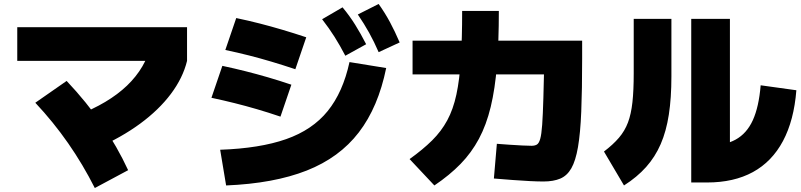

<svg xmlns="http://www.w3.org/2000/svg" viewBox="-20 -875 4040 968"><path d="M368 -293Q527 -354 620.5 -443.5Q714 -533 743 -653L923 -568Q902 -482 841.5 -401.5Q781 -321 686.5 -251.5Q592 -182 468 -128ZM458 73Q398 -46 323.5 -153Q249 -260 158 -357L316 -467Q417 -360 494 -248Q571 -136 626 -17ZM67 -568V-738H923V-568Z M1090 -120Q1290 -127 1422.5 -173.5Q1555 -220 1632 -315Q1709 -410 1742 -562L1927 -532Q1887 -335 1789 -207.5Q1691 -80 1526 -15Q1361 50 1120 60ZM1394 -287Q1332 -308 1275.5 -324.5Q1219 -341 1163 -355Q1107 -369 1046 -382L1101 -543Q1162 -530 1217.5 -516Q1273 -502 1330 -485.5Q1387 -469 1449 -448ZM1469 -526Q1406 -547 1349 -564Q1292 -581 1235 -595.5Q1178 -610 1116 -623L1171 -784Q1233 -771 1289.5 -756.5Q1346 -742 1403.5 -725Q1461 -708 1524 -687ZM1721 -594Q1694 -646 1666.5 -689.5Q1639 -733 1604 -778L1707 -838Q1742 -796 1770.5 -750.5Q1799 -705 1826 -652ZM1889 -612Q1866 -665 1841 -710Q1816 -755 1784 -802L1889 -855Q1921 -810 1946 -763.5Q1971 -717 1995 -661Z M2720 40Q2691 40 2651 38Q2611 36 2565 32.5Q2519 29 2470 25L2485 -150Q2511 -148 2546 -145.5Q2581 -143 2613 -141.5Q2645 -140 2660 -140Q2676 -140 2686.5 -146Q2697 -152 2703.5 -174.5Q2710 -197 2713.5 -246Q2717 -295 2719.5 -381Q2722 -467 2725 -600L2824 -500H2060V-670H2915V-580Q2915 -422 2910.5 -312.5Q2906 -203 2894 -133.5Q2882 -64 2860.5 -26.5Q2839 11 2804.5 25.5Q2770 40 2720 40ZM2045 -73Q2112 -121 2158.5 -167Q2205 -213 2235 -268.5Q2265 -324 2281 -398.5Q2297 -473 2303.5 -575.5Q2310 -678 2310 -820H2495Q2495 -665 2485.5 -546Q2476 -427 2454 -336Q2432 -245 2394.5 -175Q2357 -105 2302 -48.5Q2247 8 2170 60Z M3465 45V-780H3660V-40L3545 -140Q3632 -140 3688.5 -171Q3745 -202 3775.5 -269Q3806 -336 3815 -445L3995 -420Q3983 -268 3927.5 -164Q3872 -60 3776 -7.5Q3680 45 3545 45ZM3025 -111Q3071 -146 3100.5 -180.5Q3130 -215 3146 -257.5Q3162 -300 3168.5 -359.5Q3175 -419 3175 -505V-780H3365V-490Q3365 -381 3352 -297Q3339 -213 3311 -148.5Q3283 -84 3237.5 -33Q3192 18 3126 60Z"/></svg>

Font: M PLUS 2 Thin Black
Style: Regular
Weight: 900
Version: Version 1.001